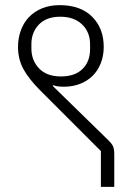

<svg xmlns="http://www.w3.org/2000/svg" viewBox="-20 -726 524 746"><path d="M372 -139 136 -375Q92 -419 71 -457.5Q50 -496 50 -544Q50 -578 61 -608Q72 -638 92.5 -659.5Q113 -681 143 -693.5Q173 -706 212 -706Q293 -706 338 -661Q383 -616 383 -544Q383 -509 371.5 -480Q360 -451 339.5 -431Q319 -411 290.5 -400Q262 -389 228 -389Q217 -389 207.5 -390Q198 -391 187 -395L185 -392L397 -185Q414 -169 419 -158Q424 -147 424 -126V0H372ZM217 -429Q271 -429 300.5 -458Q330 -487 330 -535V-554Q330 -601 299 -631Q268 -661 214 -661Q160 -661 131 -630.5Q102 -600 102 -555V-537Q102 -492 131.5 -460.5Q161 -429 217 -429Z"/></svg>

Font: IBM Plex Sans Devanagari Light
Style: Regular
Weight: 300
Designer: Mike Abbink, Paul van der Laan, Pieter van Rosmalen, Erin McLaughlin
Foundry: Bold Monday
Version: Version 1.1